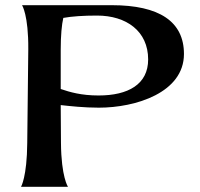

<svg xmlns="http://www.w3.org/2000/svg" viewBox="-20 -720 770 740"><path d="M411 -700H65C65 -700 90 -662 89 -530L85 -169C84 -38 61 0 61 0H242C242 0 216 -38 215 -169L214 -315C249 -311 305 -305 361 -305C503 -305 689 -363 689 -512C689 -637 594 -700 411 -700ZM214 -377V-528C214 -584 218 -625 224 -651C257 -657 301 -660 354 -660C467 -660 551 -600 551 -491C551 -395 474 -352 360 -352C293 -352 249 -365 214 -377Z"/></svg>

Font: Coconat Demi
Style: Regular
Weight: 400
Designer: Sara Lavazza
Foundry: Collletttivo
Version: Version 1.000;Glyphs 3.2 (3217)